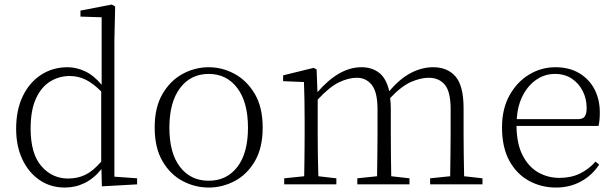

<svg xmlns="http://www.w3.org/2000/svg" viewBox="-20 -820 2737 854"><path d="M430.2 -101.1V-413.1Q394.5 -449.2 361.1 -465.6Q327.6 -481.9 290 -481.9Q242.7 -481.9 203.1 -457.5Q163.6 -433.1 139.9 -381.6Q116.2 -330.1 116.2 -248Q116.2 -136.2 164.1 -81.1Q211.9 -25.9 283.2 -25.9Q325.2 -25.9 359.9 -42.7Q394.5 -59.6 430.2 -101.1ZM488.8 -34.2 589.8 -26.9V0L433.1 8.8L431.2 -67.9Q397.5 -25.9 356.4 -5.9Q315.4 14.2 268.1 14.2Q204.6 14.2 155.8 -19.3Q106.9 -52.7 79.3 -111.6Q51.8 -170.4 51.8 -247.1Q51.8 -332 81.8 -393.3Q111.8 -454.6 163.6 -487.8Q215.3 -521 280.8 -521Q319.3 -521 358.2 -502.9Q397 -484.9 432.1 -442.9V-743.2L337.9 -746.1V-772.9L477.1 -799.8L492.2 -791L488.8 -641.1Z M908.2 14.2Q847.2 14.2 792.2 -14.9Q737.3 -43.9 702.6 -103.3Q668 -162.6 668 -252.9Q668 -342.8 702.9 -402.3Q737.8 -461.9 792.7 -491.5Q847.7 -521 908.2 -521Q968.3 -521 1023.2 -491.5Q1078.1 -461.9 1113.3 -402.3Q1148.4 -342.8 1148.4 -252.9Q1148.4 -162.1 1113.5 -102.8Q1078.6 -43.5 1023.7 -14.6Q968.8 14.2 908.2 14.2ZM908.2 -16.1Q988.3 -16.1 1035.6 -77.4Q1083 -138.7 1083 -252Q1083 -365.2 1035.6 -428.2Q988.3 -491.2 908.2 -491.2Q828.1 -491.2 780.8 -428.2Q733.4 -365.2 733.4 -252Q733.4 -138.7 780.8 -77.4Q828.1 -16.1 908.2 -16.1Z M2044.4 -36.1 2126 -26.9V0H1893.1V-26.9L1982.4 -36.1Q1982.9 -77.1 1983.6 -130.9Q1984.4 -184.6 1984.4 -226.1V-334Q1984.4 -412.6 1958.3 -443.4Q1932.1 -474.1 1887.2 -474.1Q1851.1 -474.1 1808.3 -455.6Q1765.6 -437 1715.3 -383.8Q1718.3 -361.3 1718.3 -334V-226.1Q1718.3 -184.6 1718.8 -130.6Q1719.2 -76.7 1720.2 -36.1L1801.3 -26.9V0H1569.3V-26.9L1657.2 -36.1Q1657.7 -77.1 1658.4 -130.9Q1659.2 -184.6 1659.2 -226.1V-333Q1659.2 -410.2 1633.8 -442.1Q1608.4 -474.1 1567.4 -474.1Q1530.3 -474.1 1488.3 -454.1Q1446.3 -434.1 1393.1 -377V-226.1Q1393.1 -185.5 1393.8 -131.3Q1394.5 -77.1 1396 -36.1L1476.1 -26.9V0H1244.1V-26.9L1333 -36.1Q1333.5 -63.5 1334 -97.7Q1334.5 -131.8 1334.7 -165.8Q1335 -199.7 1335 -226.1V-280.8Q1335 -379.9 1332 -455.1L1239.3 -459V-484.9L1375 -518.1L1388.2 -511.2L1392.1 -410.2Q1488.3 -521 1587.4 -521Q1634.3 -521 1666.3 -496.3Q1698.2 -471.7 1711.4 -414.1Q1757.8 -469.7 1807.4 -495.4Q1856.9 -521 1906.2 -521Q1970.7 -521 2006.3 -479.5Q2042 -438 2042 -337.9V-226.1Q2042 -184.6 2042.7 -130.6Q2043.5 -76.7 2044.4 -36.1Z M2278.3 -290H2551.3Q2572.8 -290 2581.1 -302.2Q2589.4 -314.5 2589.4 -339.8Q2589.4 -379.9 2572.3 -414.3Q2555.2 -448.7 2523.7 -470Q2492.2 -491.2 2448.2 -491.2Q2403.8 -491.2 2366.7 -466.3Q2329.6 -441.4 2305.9 -396.2Q2282.2 -351.1 2278.3 -290ZM2642.1 -259.8H2277.3Q2278.3 -179.7 2304.7 -128.7Q2331.1 -77.6 2374 -53.2Q2417 -28.8 2468.3 -28.8Q2520 -28.8 2559.6 -48.1Q2599.1 -67.4 2628.9 -101.1L2645 -87.9Q2614.3 -40.5 2564.5 -13.2Q2514.6 14.2 2453.1 14.2Q2388.2 14.2 2333.5 -15.4Q2278.8 -44.9 2245.8 -104.5Q2212.9 -164.1 2212.9 -253.9Q2212.9 -335.9 2246.3 -396Q2279.8 -456.1 2333.7 -488.5Q2387.7 -521 2450.2 -521Q2511.7 -521 2556.2 -494.6Q2600.6 -468.3 2624.3 -422.9Q2647.9 -377.4 2647.9 -319.8Q2647.9 -282.7 2642.1 -259.8Z"/></svg>

Font: Source Han Serif CN ExtraLight
Style: Regular
Weight: 250
Designer: Ryoko NISHIZUKA  (kana & ideographs); Frank Grießhammer (Latin, Greek & Cyrillic); Wenlong ZHANG  (bopomofo); Sandoll Co
Foundry: Adobe Systems Incorporated
Version: Version 1.001;PS 1.001;hotconv 16.6.54;makeotf.lib2.5.65590